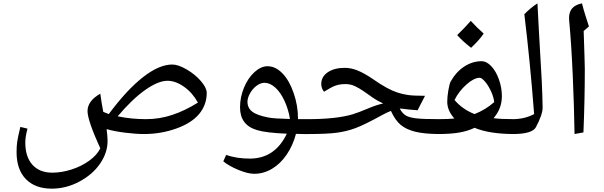

<svg xmlns="http://www.w3.org/2000/svg" viewBox="-20 -800 3648 1160"><path d="M293 339.8Q192.4 339.8 136.2 282Q80.1 224.1 80.1 119.1Q80.1 82.5 84.2 54.9Q88.4 27.3 103 -33.2L146 -22.9Q132.8 27.3 132.8 61Q132.8 147.9 176 195.6Q219.2 243.2 295.9 243.2Q352.1 243.2 411.9 224.1Q471.7 205.1 519 170.9Q566.4 136.7 585.9 96.2Q508.8 -72.8 508.8 -128.9Q508.8 -190.4 585.9 -233.9Q594.2 -172.4 604 -124Q609.9 -121.1 637.2 -110.8Q745.6 -256.8 843.5 -333.5Q941.4 -410.2 1021 -410.2Q1057.1 -410.2 1108.4 -380.1Q1159.7 -350.1 1194.3 -309.6Q1229 -269 1229 -238.8Q1229 -166.5 1183.1 -111.3Q1137.2 -56.2 1044.4 -23.2Q951.7 9.8 850.1 9.8Q802.2 9.8 736.6 1.7Q670.9 -6.3 624 -20Q629.9 23.4 629.9 51.8Q629.9 122.6 584.7 188.5Q539.6 254.4 459.5 297.1Q379.4 339.8 293 339.8ZM992.2 -312Q936 -312 857.4 -256.6Q778.8 -201.2 690.9 -97.2Q772.9 -80.1 861.8 -80.1Q943.8 -80.1 1020.8 -105.7Q1097.7 -131.3 1175.8 -180.2Q1142.6 -240.2 1091.6 -276.1Q1040.5 -312 992.2 -312Z M1516.1 250Q1477.1 250 1419.9 226.3Q1362.8 202.6 1329.1 174.8L1346.2 136.2Q1410.6 158.2 1489.3 158.2Q1641.1 158.2 1712.9 7.8Q1586.9 2.4 1533.7 -13.7Q1480.5 -29.8 1455.3 -64Q1430.2 -98.1 1430.2 -151.9Q1430.2 -211.9 1453.9 -269.8Q1477.5 -327.6 1516.8 -363.8Q1556.2 -399.9 1596.2 -399.9Q1644 -399.9 1685.8 -357.4Q1727.5 -314.9 1753.9 -238.8Q1780.3 -162.6 1780.3 -85V-80.1H1850.1Q1859.9 -80.1 1859.9 -69.8V0Q1859.9 9.8 1850.1 9.8H1810.1L1768.1 8.8Q1750 78.1 1712.2 133.8Q1674.3 189.5 1623.5 219.7Q1572.8 250 1516.1 250ZM1731.9 -81.1Q1722.2 -141.1 1698.2 -192.1Q1674.3 -243.2 1642.6 -271.5Q1610.8 -299.8 1578.1 -299.8Q1554.2 -299.8 1530.3 -282Q1506.3 -264.2 1490.7 -236.3Q1475.1 -208.5 1475.1 -185.1Q1475.1 -147.9 1503.9 -125.5Q1532.7 -103 1603 -89.8Q1634.8 -83.5 1731.9 -81.1Z M1839.8 9.8Q1830.1 9.8 1830.1 0V-69.8Q1830.1 -80.1 1839.8 -80.1Q2013.7 -80.1 2111.8 -109.9Q2146 -120.1 2208 -146.5Q2257.3 -167 2294.9 -174.8Q2257.8 -191.9 2229 -212.4Q2200.2 -232.9 2174.6 -250.5Q2148.9 -268.1 2123.3 -280Q2097.7 -292 2066.9 -292Q2043.9 -292 2026.1 -288.1Q2008.3 -284.2 1993.7 -277.6Q1979 -271 1938 -246.1Q1931.2 -252.9 1926 -265.4Q1920.9 -277.8 1920.9 -292Q1920.9 -336.9 1960.4 -363.5Q2000 -390.1 2063 -390.1Q2100.6 -390.1 2139.6 -374.5Q2178.7 -358.9 2227.1 -326.2Q2281.2 -288.6 2316.7 -269.5Q2352.1 -250.5 2382.1 -240.7Q2412.1 -231 2444.8 -226.1Q2477.5 -221.2 2547.9 -221.2L2502.9 -133.8Q2443.4 -138.2 2402.8 -144H2395Q2411.1 -114.3 2432.1 -102.1Q2453.1 -89.8 2494.1 -85Q2535.2 -80.1 2632.8 -80.1Q2643.1 -80.1 2643.1 -69.8V0Q2643.1 9.8 2632.8 9.8Q2544.4 9.3 2490 -3.9Q2435.5 -17.1 2401.6 -44.9Q2367.7 -72.8 2341.8 -129.9Q2318.4 -121.1 2289.1 -105Q2181.6 -45.9 2127.7 -25.9Q2073.7 -5.9 2013.9 2Q1954.1 9.8 1839.8 9.8Z M2725.1 -84Q2682.1 -132.3 2682.1 -185.1Q2682.1 -214.8 2688.7 -254.2Q2695.3 -293.5 2703.1 -308.1Q2736.3 -366.7 2785.6 -398.4Q2835 -430.2 2889.2 -430.2Q2919.9 -430.2 2948.5 -399.7Q2977.1 -369.1 2994.6 -319.3Q3012.2 -269.5 3012.2 -219.2Q3012.2 -143.6 2961.9 -85.9Q3005.9 -80.1 3087.9 -80.1Q3098.1 -80.1 3098.1 -69.8V0Q3098.1 9.8 3087.9 9.8Q2937.5 9.8 2847.2 -27.8Q2805.2 -7.8 2753.9 1Q2702.6 9.8 2624 9.8Q2613.3 9.8 2613.3 -1V-68.8Q2613.3 -80.1 2624 -80.1Q2691.9 -80.1 2725.1 -84ZM2726.1 -195.8Q2774.9 -138.7 2847.2 -110.8Q2914.1 -137.2 2965.8 -183.1Q2962.9 -212.9 2946.8 -248Q2930.7 -283.2 2910.6 -306.6Q2890.6 -330.1 2877.9 -330.1Q2844.2 -330.1 2798.3 -289.6Q2752.4 -249 2726.1 -195.8ZM2902.3 -597.2Q2877.4 -559.6 2826.2 -511.2Q2773.9 -551.8 2742.2 -587.9Q2792 -636.7 2824.2 -673.8Q2862.8 -631.8 2902.3 -597.2Z M3077.1 9.8Q3066.9 9.8 3066.9 0V-69.8Q3066.9 -80.1 3077.1 -80.1Q3149.9 -80.1 3207 -110.8Q3182.6 -429.2 3147.9 -713.9Q3182.6 -750.5 3227.1 -779.8L3236.3 -605.5Q3249 -394.5 3253.2 -309.1Q3257.3 -223.6 3258.3 -148.9Q3258.3 -107.9 3217.3 -30.8Q3194.8 9.8 3077.1 9.8Z M3506.3 -612.8Q3513.2 -414.6 3513.2 -381.8Q3513.2 -196.3 3504.9 0L3451.2 9.8Q3448.7 -153.3 3440.4 -343Q3432.1 -532.7 3418.9 -674.8L3418 -690.9Q3418 -727.5 3436.8 -749.5Q3455.6 -771.5 3496.1 -779.8Q3507.3 -735.4 3517.1 -706.1L3538.1 -640.1Z"/></svg>

Font: Droid Persian Naskh
Style: Regular
Weight: 400
Designer: Pascal Zoghbi
Foundry: Ascender Corporation
Version: Version 1.00